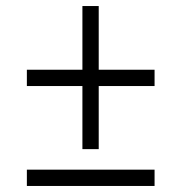

<svg xmlns="http://www.w3.org/2000/svg" viewBox="-20 -626 601 636"><path d="M253 -132V-341H69V-395H253V-606H307V-395H492V-341H307V-132ZM69 -10V-64H492V-10Z"/></svg>

Font: Archivo SemiCondensed ExtraLight
Style: Regular
Weight: 250
Width: 4
Designer: Hector Gatti
Foundry: Omnibus-Type
Version: Version 2.001